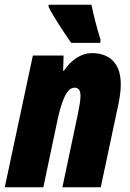

<svg xmlns="http://www.w3.org/2000/svg" viewBox="-33 -786 545 806"><path d="M266 -606H388L389 -619C370 -680 359 -728 351 -766H171V-757C189 -720 242 -639 266 -606ZM-13 0H149L209 -285C225 -358 246 -418 280 -418C298 -418 305 -405 305 -383C305 -366 300 -337 294 -308L229 0H390L465 -353C472 -388 474 -413 474 -433C474 -533 413 -563 354 -563C307 -563 267 -535 235 -489H232L234 -553H105Z"/></svg>

Font: Noto Sans UI Condensed Black
Style: Italic
Weight: 900
Width: 3
Italic angle: -192°
Designer: Monotype Design Team
Foundry: Monotype Imaging Inc.
Version: Version 1.901